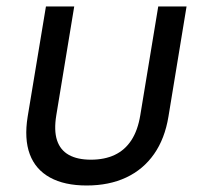

<svg xmlns="http://www.w3.org/2000/svg" viewBox="-20 -566 631 596"><path d="M249 9.8Q180.2 9.8 135.3 -14.9Q90.3 -39.6 72.5 -87.2Q54.7 -134.8 65.9 -204.1L122.6 -545.9H210.4L154.8 -208.5Q147 -161.1 157 -130.6Q167 -100.1 193.6 -85.2Q220.2 -70.3 262.2 -70.3Q304.7 -70.3 336.2 -85.2Q367.7 -100.1 387.7 -130.6Q407.7 -161.1 415.5 -208.5L471.2 -545.9H559.1L502.9 -204.1Q491.7 -135.7 458.3 -87.9Q424.8 -40 371.8 -15.1Q318.8 9.8 249 9.8Z"/></svg>

Font: Inter
Style: Italic
Weight: 400
Italic angle: -9.3988°
Designer: Rasmus Andersson
Foundry: rsms
Version: Version 4.001;git-66647c0bb